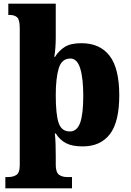

<svg xmlns="http://www.w3.org/2000/svg" viewBox="-20 -780 708 1040"><path d="M9 240V179H24Q52 179 69.5 167Q87 155 87 115V-627Q87 -674 72.5 -686.5Q58 -699 33 -699H25V-760H282V-576Q282 -552 280 -522.5Q278 -493 274 -472H278Q299 -506 331 -526Q363 -546 421 -546Q521 -546 573.5 -478Q626 -410 626 -264Q626 -119 575 -53Q524 13 428 13Q371 13 337.5 -4.5Q304 -22 282 -57H277Q280 -32 281 1Q282 34 282 66V111Q282 153 299 166Q316 179 344 179H370V240ZM358 -68Q397 -68 414 -114.5Q431 -161 431 -261Q431 -356 414.5 -409.5Q398 -463 361 -463Q314 -463 298 -409.5Q282 -356 282 -264Q282 -161 297.5 -114.5Q313 -68 358 -68Z"/></svg>

Font: Noto Serif Myanmar Black
Style: Regular
Weight: 900
Designer: Ben Mitchell and the Monotype Design Team
Foundry: Monotype Imaging Inc.
Version: Version 2.106; ttfautohint (v1.8.4.7-5d5b)